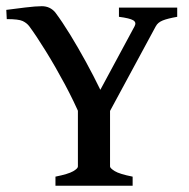

<svg xmlns="http://www.w3.org/2000/svg" viewBox="-20 -590 599 610"><path d="M543 -536.6Q512.2 -531.2 496.8 -524.9Q481.4 -518.6 475.1 -506.8L318.4 -216.8H236.8Q215.8 -266.6 186 -322.3Q156.2 -377.9 125.7 -427.2Q95.2 -476.6 72.8 -506.8Q64.9 -517.1 52 -523.2Q39.1 -529.3 1.5 -529.3L0 -558.6Q25.9 -562 60.1 -566.2Q94.2 -570.3 112.8 -570.3Q139.2 -570.3 155.8 -550.3Q177.7 -521 202.9 -480Q228 -439 252.9 -393.6Q277.8 -348.1 298.8 -304.7L407.7 -506.8Q414.1 -519 403.1 -525.6Q392.1 -532.2 357.9 -536.6V-565.9H543ZM156.2 0V-28.8Q197.3 -37.1 212.4 -45.9Q227.5 -54.7 227.5 -61V-286.1H329.6V-61Q329.6 -55.7 344.5 -46.4Q359.4 -37.1 401.4 -28.8V0Z"/></svg>

Font: Dai Banna SIL Medium
Style: Regular
Weight: 500
Designer: Victor Gaultney
Foundry: SIL International
Version: Version 4.000